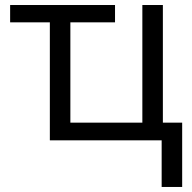

<svg xmlns="http://www.w3.org/2000/svg" viewBox="-20 -554 757 758"><path d="M434.1 -465.8H257.8V-69.8H542V-534.2H623V-69.8H699.2V184.1H618.2V0H176.8V-465.8H20V-534.2H434.1Z"/></svg>

Font: Open Sans ACDW
Style: acdw
Weight: 400
Foundry: Ascender Corporation
Version: Version 1.10